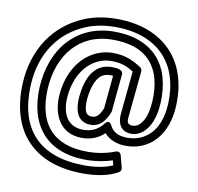

<svg xmlns="http://www.w3.org/2000/svg" viewBox="-99 -819 1202 1168"><g transform="rotate(10 502.0 -235.0)"><path d="M493.2 161C553 161 608.3 150.7 654.2 135.8L662 165.1C618.4 185.2 557.1 196 491 196C206.2 196 71.7 42.4 82.6 -224.9C91.5 -426.4 192.9 -568 349.9 -632.9C402.9 -654.8 463 -666 530.6 -666C669.7 -666 768.1 -621.6 831.6 -555.7C895.2 -489.6 930.9 -391.8 925.8 -263C921.1 -143.4 872.6 -55.2 781.2 -24.7C762.1 -18.4 740.3 -15 715.4 -15C657.4 -15 624 -38.1 608.1 -70.9C608.1 -70.9 593 -110.3 565.9 -75.3C539.8 -41.7 501.8 -16 444.8 -16C343.6 -16 303.9 -96.6 315.7 -207.4C327.4 -318.1 380 -404.3 462.2 -441.2C487.3 -452.5 513.2 -458 540.5 -458C606.9 -458 641.1 -441 679.1 -417.2L653.2 -150.9C647.5 -93.1 670.8 -43 735.2 -43C790.1 -43 822.2 -81 840.6 -110.2C887.7 -185.6 889.5 -319.9 864.9 -410.5C826.9 -551.1 713.4 -637 528.4 -637C402 -637 309.7 -586.5 248.7 -519.3C183.9 -447.9 144.5 -345.7 138.2 -227.2C126.6 7.5 245.3 161 493.2 161ZM491 246C572.1 246 649.4 231.6 703.9 199.5C713.3 194 718.2 182.4 715.4 171.6L695.6 96.6C690 75.4 671.7 76 662.2 79.8C616.9 97.8 558 111 493.2 111C278.9 111 177.5 -7.9 188.2 -224.7C194 -333.6 230.2 -424.6 285.7 -485.7C338.1 -543.4 415.9 -587 528.4 -587C696.6 -587 784.8 -515.1 816.7 -397.5C838.4 -317.2 832.8 -192.2 798.2 -136.8C782.4 -111.5 764.1 -93 735.2 -93C702.6 -93 698.3 -112.1 702.8 -145.1L730.4 -427.6C731.2 -436.1 727.1 -445.8 719.1 -451C673.3 -480.7 625 -508 540.5 -508C506.3 -508 473.1 -500.9 441.7 -486.8C338 -440.3 278.8 -334.3 265.9 -212.6C253 -90.4 300.9 34 444.8 34C503.3 34 548.1 12.6 582.4 -19.4C611 14.4 657.8 35 715.4 35C744.8 35 772.1 31 797 22.7C914.7 -16.5 970.6 -130.2 975.8 -261C981.3 -399.9 942.2 -512.9 867.6 -590.3C793.5 -667.4 680.5 -716 530.6 -716C457.5 -716 390.6 -703.9 330.8 -679.1C155.3 -606.6 42.3 -445.5 32.6 -227.1C20.8 63.4 178.5 246 491 246ZM550.4 -422C438.7 -422 396.8 -323.5 385.8 -212.4C378.6 -139.1 393.9 -54 482.2 -54C551.5 -54 579.7 -114.7 594.4 -150.5C595.3 -152.7 596 -155.7 596.2 -157.6L618.2 -388.6C621 -418.5 579.6 -422 550.4 -422ZM566.3 -371.2 546.8 -166.1C531.8 -130.7 514.8 -104 482.2 -104C447.6 -104 434.4 -127.1 434.4 -181.3C434.4 -189.6 434.7 -199.1 435.6 -207.6C441.7 -266 456.1 -308.6 475 -334.9C493.1 -360.1 516.3 -372 550.4 -372C556.4 -372 561.1 -371.7 566.3 -371.2Z"/></g></svg>

Font: Asimov
Style: WidOu
Weight: 500
Designer: Google
Version: Version 2.000980; 2014